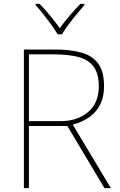

<svg xmlns="http://www.w3.org/2000/svg" viewBox="-20 -969 617 989"><path d="M262 -714Q345 -714 401.5 -697.5Q458 -681 487 -640Q516 -599 516 -525Q516 -472 497 -432.5Q478 -393 442 -367Q406 -341 355 -327L551 0H518L327 -320H129V0H103V-714ZM257 -689H129V-345H292Q379 -345 434 -392Q489 -439 489 -524Q489 -588 463.5 -624Q438 -660 386.5 -674.5Q335 -689 257 -689ZM277 -792Q265 -813 245 -840.5Q225 -868 203.5 -895.5Q182 -923 163 -943V-949H184Q212 -921 239.5 -887Q267 -853 288 -824Q309 -853 337.5 -887Q366 -921 394 -949H415V-943Q397 -923 374.5 -895.5Q352 -868 331.5 -840.5Q311 -813 299 -792Z"/></svg>

Font: Noto Sans Hebrew Thin
Style: Regular
Weight: 250
Designer: Monotype Design Team
Foundry: Monotype Imaging Inc.
Version: Version 2.003